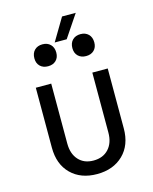

<svg xmlns="http://www.w3.org/2000/svg" viewBox="-132 -987 864 1083"><g transform="rotate(-15 300.0 -445.0)"><path d="M299 10Q204 10 147 -46.5Q90 -103 90 -200V-550H180V-200Q180 -140 212 -104.5Q244 -69 299 -69Q355 -69 387.5 -104.5Q420 -140 420 -200V-550H510V-200Q510 -103 452 -46.5Q394 10 299 10ZM259 -769 337 -900H417L329 -769ZM411 -649Q382 -649 364.5 -666Q347 -683 347 -712Q347 -742 364.5 -759.5Q382 -777 411 -777Q440 -777 457.5 -759.5Q475 -742 475 -712Q475 -683 457.5 -666Q440 -649 411 -649ZM189 -649Q160 -649 142.5 -666Q125 -683 125 -712Q125 -742 142.5 -759.5Q160 -777 189 -777Q218 -777 235.5 -759.5Q253 -742 253 -712Q253 -683 235.5 -666Q218 -649 189 -649Z"/></g></svg>

Font: JetBrainsMonoNL NFM
Style: Regular
Weight: 400
Monospace: yes
Designer: Philipp Nurullin, Konstantin Bulenkov
Foundry: JetBrains
Version: Version 2.304; ttfautohint (v1.8.4.7-5d5b);Nerd Fonts 3.3.0